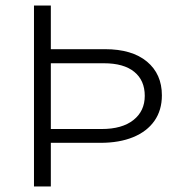

<svg xmlns="http://www.w3.org/2000/svg" viewBox="-20 -675 654 695"><path d="M134 -497H360Q458 -497 512 -452Q566 -407 566 -330Q566 -276 539 -237.5Q512 -199 462 -178.5Q412 -158 344 -158H134V-208H348Q422 -208 463 -240.5Q504 -273 504 -328Q504 -384 466 -415Q428 -446 356 -446H134ZM103 -655H164V0H103Z"/></svg>

Font: Intel One Mono Light
Style: Regular
Weight: 300
Monospace: yes
Designer: Fred Shallcrass
Foundry: Frere-Jones Type LLC
Version: Version 1.004